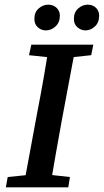

<svg xmlns="http://www.w3.org/2000/svg" viewBox="-20 -801 444 821"><path d="M176 -671Q157 -671 142 -684Q127 -697 127 -720Q127 -749 145.5 -765Q164 -781 186 -781Q208 -781 222 -767.5Q236 -754 236 -734Q236 -705 217.5 -688Q199 -671 176 -671ZM345 -671Q327 -671 311.5 -684Q296 -697 296 -720Q296 -749 314.5 -765Q333 -781 355 -781Q377 -781 390.5 -767.5Q404 -754 404 -734Q404 -705 386 -688Q368 -671 345 -671ZM5 0 13 -44 140 -57H162L279 -44L272 0ZM80 0 140 -324Q154 -395 166.5 -467Q179 -539 190 -610H305L244 -285Q231 -214 218.5 -142.5Q206 -71 194 0ZM104 -565 114 -610H379L370 -565L249 -552H226Z"/></svg>

Font: Lisu Bosa ExtraBold
Style: Italic
Weight: 800
Italic angle: -19°
Designer: David Morse, Annie Olsen, Victor Gaultney, Frank Grießhammer (Latin)
Foundry: SIL International
Version: Version 2.000